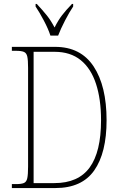

<svg xmlns="http://www.w3.org/2000/svg" viewBox="-20 -951 609 971"><path d="M40 0V-20H62Q88 -20 101 -25.5Q114 -31 118 -50Q122 -69 122 -109V-608Q122 -647 118 -665Q114 -683 101 -688.5Q88 -694 62 -694H40V-714H259Q388 -714 453.5 -615Q519 -516 519 -343Q519 -178 456.5 -89Q394 0 260 0ZM255 -25Q376 -25 433.5 -104Q491 -183 491 -343Q491 -449 465.5 -527Q440 -605 388 -647Q336 -689 256 -689H150V-25ZM235 -771Q224 -805 201.5 -847.5Q179 -890 160 -918V-931H166Q196 -899 216.5 -873.5Q237 -848 256 -812Q274 -848 293.5 -873.5Q313 -899 344 -931H350V-918Q331 -890 309 -847.5Q287 -805 274 -771Z"/></svg>

Font: Noto Serif Lao Condensed Thin
Style: Regular
Weight: 100
Width: 3
Designer: Monotype Design Team
Foundry: Monotype Imaging Inc.
Version: Version 2.003; ttfautohint (v1.8.4.7-5d5b)